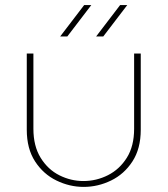

<svg xmlns="http://www.w3.org/2000/svg" viewBox="-20 -720 657 753"><path d="M308 13Q253 13 201.5 -12Q150 -37 117.5 -87Q85 -137 85 -211V-510H111V-215Q111 -147 139.5 -101Q168 -55 213 -32.5Q258 -10 307 -10Q358 -10 403.5 -33Q449 -56 477.5 -101.5Q506 -147 506 -215V-510H532V-211Q532 -137 499.5 -87Q467 -37 415.5 -12Q364 13 308 13ZM357 -577 451 -700H479L385 -577ZM216 -577 310 -700H338L244 -577Z"/></svg>

Font: MuseoModerno Thin Thin
Style: Regular
Weight: 250
Version: Version 1.003